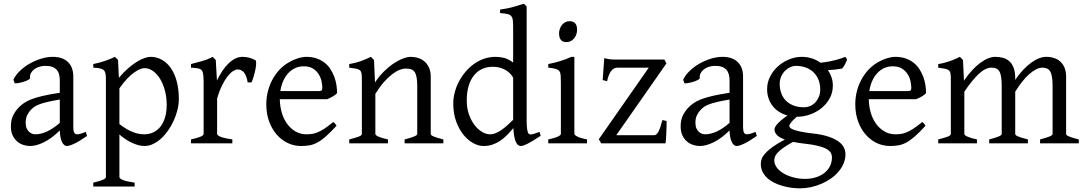

<svg xmlns="http://www.w3.org/2000/svg" viewBox="-20 -777 5883 1041"><path d="M171.9 -48.8Q201.2 -48.8 234.1 -63.7Q267.1 -78.6 304.2 -110.8V-237.3Q263.2 -230.5 236.6 -224.1Q210 -217.8 192.9 -211.2Q175.8 -204.6 165.5 -197.3Q155.3 -189.9 147.5 -181.6Q134.8 -168.5 127 -151.6Q119.1 -134.8 119.1 -111.8Q119.1 -92.3 125 -80.1Q130.9 -67.9 139.2 -60.8Q147.5 -53.7 156.5 -51.3Q165.5 -48.8 171.9 -48.8ZM452.1 -40Q410.6 -11.2 383.5 1.7Q356.4 14.6 342.8 14.6Q326.7 14.6 315.9 -7.8Q305.2 -30.3 304.2 -69.8Q282.2 -47.9 260.3 -31.7Q238.3 -15.6 217.3 -5.4Q196.3 4.9 177.5 9.8Q158.7 14.6 143.1 14.6Q125.5 14.6 106.9 8.8Q88.4 2.9 73.5 -9.8Q58.6 -22.5 48.8 -42.5Q39.1 -62.5 39.1 -90.8Q39.1 -127.9 52 -152.8Q64.9 -177.7 83 -195.8Q94.7 -207.5 109.6 -218Q124.5 -228.5 149.2 -238.3Q173.8 -248 210.9 -256.8Q248 -265.6 304.2 -273.9V-342.8Q304.2 -359.4 300.3 -373.8Q296.4 -388.2 287.1 -398.7Q277.8 -409.2 262 -414.8Q246.1 -420.4 222.2 -419.9Q206.5 -419.4 191.4 -414.6Q176.3 -409.7 165 -400.9Q153.8 -392.1 147.5 -380.1Q141.1 -368.2 142.6 -353.5Q143.1 -349.1 132.6 -343.5Q122.1 -337.9 107.7 -333.5Q93.3 -329.1 79.3 -326.7Q65.4 -324.2 59.6 -325.7L52.7 -344.7Q64 -369.1 86.9 -391.6Q109.9 -414.1 139.4 -431.2Q168.9 -448.2 201.9 -458.5Q234.9 -468.8 265.6 -468.8Q319.3 -468.8 348.4 -440.7Q377.4 -412.6 377.4 -362.3V-86.9Q377.4 -66.4 382.8 -57.6Q388.2 -48.8 397 -48.8Q403.8 -48.8 414.6 -51.3Q425.3 -53.7 444.8 -62Z M883.8 -208Q883.8 -250.5 873.8 -287.1Q863.8 -323.7 847.2 -350.6Q830.6 -377.4 808.6 -392.6Q786.6 -407.7 763.2 -407.7Q754.4 -407.7 740.2 -402.3Q726.1 -397 708 -384.3Q689.9 -371.6 669.4 -350.3Q648.9 -329.1 627.4 -297.9V-104Q649.4 -87.4 668.2 -76.7Q687 -65.9 703.4 -59.8Q719.7 -53.7 734.4 -51.3Q749 -48.8 762.2 -48.8Q788.6 -48.8 810.8 -59.1Q833 -69.3 849.1 -89.4Q865.2 -109.4 874.5 -139.2Q883.8 -168.9 883.8 -208ZM949.7 -240.2Q949.7 -211.9 942.4 -182.1Q935.1 -152.3 922.4 -124Q909.7 -95.7 892.1 -70.3Q874.5 -44.9 853.8 -26.1Q833 -7.3 810.1 3.7Q787.1 14.6 763.2 14.6Q734.4 14.6 698.2 -1.5Q662.1 -17.6 627.4 -47.9V183.1Q627.4 190.9 645.8 198.7Q664.1 206.5 710 213.4V234.4H485.8V213.4Q518.1 205.6 536.1 198.5Q554.2 191.4 554.2 183.1V-347.2Q554.2 -365.2 552.2 -377Q550.3 -388.7 543.2 -395.8Q536.1 -402.8 522.7 -406Q509.3 -409.2 485.8 -410.2V-429.7Q502.4 -433.1 517.6 -437.3Q532.7 -441.4 546.9 -446Q561 -450.7 575 -456.3Q588.9 -461.9 603 -468.8L620.1 -451.7L624.5 -355Q648.9 -384.3 673.6 -405.8Q698.2 -427.2 720.7 -441.2Q743.2 -455.1 762.5 -461.9Q781.7 -468.8 795.9 -468.8Q829.1 -468.8 857.4 -453.1Q885.7 -437.5 906.2 -408Q926.8 -378.4 938.2 -335.9Q949.7 -293.5 949.7 -240.2Z M1364.7 -450.7Q1369.1 -447.8 1368.9 -433.6Q1368.7 -419.4 1365 -400.9Q1361.3 -382.3 1355.5 -362.8Q1349.6 -343.3 1343.8 -330.1H1322.8Q1319.8 -349.6 1314.5 -363.3Q1309.1 -377 1302 -385Q1294.9 -393.1 1286.4 -396.7Q1277.8 -400.4 1268.6 -400.4Q1257.8 -400.4 1243.4 -391.4Q1229 -382.3 1213.9 -363Q1198.7 -343.8 1183.8 -313.7Q1168.9 -283.7 1157.2 -242.2V-50.8Q1157.2 -43.5 1175.5 -35.6Q1193.8 -27.8 1239.7 -21V0H1015.6V-21Q1047.9 -28.3 1065.9 -35.4Q1084 -42.5 1084 -50.8V-335Q1084 -351.1 1083 -362.1Q1082 -373 1080.6 -379.9Q1079.1 -386.7 1076.9 -390.6Q1074.7 -394.5 1072.8 -397Q1069.3 -400.4 1065.2 -402.6Q1061 -404.8 1054.4 -406.2Q1047.9 -407.7 1038.6 -408.4Q1029.3 -409.2 1015.6 -410.2V-429.7Q1047.4 -438 1077.9 -446.5Q1108.4 -455.1 1132.8 -468.8L1149.9 -451.7L1156.2 -340.8Q1169.4 -367.7 1184.8 -391.1Q1200.2 -414.6 1217.8 -431.9Q1235.4 -449.2 1254.6 -459Q1273.9 -468.8 1294.9 -468.8Q1310.5 -468.8 1328.6 -464.8Q1346.7 -460.9 1364.7 -450.7Z M1627 -417.5Q1601.6 -417.5 1580.3 -407.7Q1559.1 -397.9 1542.7 -380.1Q1526.4 -362.3 1515.4 -337.6Q1504.4 -313 1500 -283.2H1709Q1720.2 -283.2 1723.9 -286.9Q1727.5 -290.5 1727.5 -300.8Q1727.5 -314 1723.9 -333.7Q1720.2 -353.5 1709.2 -372.3Q1698.2 -391.1 1678.5 -404.3Q1658.7 -417.5 1627 -417.5ZM1807.6 -272Q1798.8 -262.2 1784.2 -253.9Q1769.5 -245.6 1753.9 -239.3H1497.1Q1497.6 -201.2 1507.6 -166.7Q1517.6 -132.3 1536.4 -106.2Q1555.2 -80.1 1581.8 -64.5Q1608.4 -48.8 1641.6 -48.8Q1656.7 -48.8 1671.1 -50.8Q1685.5 -52.7 1702.1 -59.6Q1718.8 -66.4 1739 -79.6Q1759.3 -92.8 1786.6 -115.2Q1793 -111.8 1797.6 -105.5Q1802.2 -99.1 1804.7 -95.2Q1772 -59.6 1747.3 -37.8Q1722.7 -16.1 1700.9 -4.4Q1679.2 7.3 1658 11Q1636.7 14.6 1611.8 14.6Q1574.2 14.6 1540.3 -1.5Q1506.3 -17.6 1480.5 -47.1Q1454.6 -76.7 1439.2 -118.4Q1423.8 -160.2 1423.8 -211.9Q1423.8 -244.6 1431.2 -276.4Q1438.5 -308.1 1452.4 -336.4Q1466.3 -364.7 1486.3 -388.7Q1506.3 -412.6 1531.7 -430.2Q1542.5 -437.5 1555.9 -444.6Q1569.3 -451.7 1584 -457Q1598.6 -462.4 1613 -465.6Q1627.4 -468.8 1640.6 -468.8Q1672.4 -468.8 1697.3 -460Q1722.2 -451.2 1740.7 -436.3Q1759.3 -421.4 1772 -401.6Q1784.7 -381.8 1792.7 -359.9Q1800.8 -337.9 1804.2 -315.2Q1807.6 -292.5 1807.6 -272Z M2173.8 0V-21Q2209 -30.3 2225.6 -37.1Q2242.2 -43.9 2242.2 -50.8V-309.1Q2242.2 -338.9 2238.8 -357.4Q2235.4 -376 2228 -386.7Q2220.7 -397.5 2208.7 -401.4Q2196.8 -405.3 2179.7 -405.3Q2164.6 -405.3 2146 -397.9Q2127.4 -390.6 2106.2 -374.5Q2085 -358.4 2061.8 -332.3Q2038.6 -306.2 2015.1 -268.1V-50.8Q2015.1 -43.5 2033.4 -35.6Q2051.8 -27.8 2083.5 -21V0H1873.5V-21Q1905.8 -29.3 1923.8 -35.9Q1941.9 -42.5 1941.9 -50.8V-347.2Q1941.9 -366.2 1940.4 -377.4Q1939 -388.7 1932.4 -395Q1925.8 -401.4 1912.1 -404.3Q1898.4 -407.2 1873.5 -410.2V-429.7Q1906.7 -435.1 1935.1 -445.1Q1963.4 -455.1 1990.7 -468.8L2007.8 -451.7L2013.2 -330.1Q2034.7 -362.8 2060.5 -388.4Q2086.4 -414.1 2112.8 -431.9Q2139.2 -449.7 2163.8 -459.2Q2188.5 -468.8 2207.5 -468.8Q2228.5 -468.8 2248 -462.4Q2267.6 -456.1 2282.5 -442.9Q2297.4 -429.7 2306.4 -409.4Q2315.4 -389.2 2315.4 -361.8V-50.8Q2315.4 -43.9 2330.3 -37.4Q2345.2 -30.8 2383.8 -21V0Z M2911.6 -41Q2889.2 -25.9 2871.8 -15.4Q2854.5 -4.9 2841.6 1.7Q2828.6 8.3 2819.3 11.5Q2810.1 14.6 2803.2 14.6Q2787.1 14.6 2776.9 -7.3Q2766.6 -29.3 2763.2 -82.5Q2744.6 -60.1 2726.3 -42Q2708 -23.9 2688.7 -11.5Q2669.4 1 2647.9 7.8Q2626.5 14.6 2601.6 14.6Q2574.2 14.6 2545.4 -1.2Q2516.6 -17.1 2492.4 -46.9Q2468.3 -76.7 2452.9 -119.6Q2437.5 -162.6 2437.5 -216.8Q2437.5 -244.6 2445.1 -274.4Q2452.6 -304.2 2466.8 -332Q2481 -359.9 2501.5 -384.8Q2522 -409.7 2547.4 -428.5Q2572.8 -447.3 2603 -458Q2633.3 -468.8 2667.5 -468.8Q2690.4 -468.8 2713.1 -463.1Q2735.8 -457.5 2762.2 -438V-622.1Q2762.2 -648.9 2760.7 -664.8Q2759.3 -680.7 2752.4 -689.2Q2745.6 -697.8 2731.4 -700.9Q2717.3 -704.1 2691.4 -706.1V-725.1Q2731.4 -730.5 2763.2 -739.5Q2794.9 -748.5 2820.3 -756.8L2835.4 -742.2V-124Q2835.4 -106.9 2836.2 -94.7Q2836.9 -82.5 2838.4 -74.2Q2839.8 -65.9 2841.8 -60.5Q2843.8 -55.2 2846.7 -51.8Q2851.1 -46.4 2863.5 -48.6Q2876 -50.8 2905.3 -62ZM2762.2 -127.4V-356.4Q2746.1 -384.3 2716.8 -399.7Q2687.5 -415 2652.3 -415Q2621.1 -415 2595.2 -403.6Q2569.3 -392.1 2550.5 -369.1Q2531.7 -346.2 2521.2 -312Q2510.7 -277.8 2510.7 -231.9Q2510.7 -190.4 2522.7 -156.5Q2534.7 -122.6 2553.2 -98.6Q2571.8 -74.7 2594 -61.8Q2616.2 -48.8 2636.2 -48.8Q2652.8 -48.8 2668.9 -55.7Q2685.1 -62.5 2700.7 -73.5Q2716.3 -84.5 2731.7 -98.6Q2747.1 -112.8 2762.2 -127.4Z M2952.6 0V-21Q2985.8 -27.8 3003.4 -35.9Q3021 -43.9 3021 -50.8V-327.1Q3021 -352.1 3020 -367.4Q3019 -382.8 3012.7 -391.4Q3006.3 -399.9 2992.4 -403.8Q2978.5 -407.7 2952.6 -410.2V-429.7Q2967.8 -432.6 2984.6 -436.8Q3001.5 -440.9 3018.1 -446Q3034.7 -451.2 3049.8 -457Q3064.9 -462.9 3077.6 -468.8H3094.2V-50.8Q3094.2 -44.9 3110.6 -36.4Q3127 -27.8 3162.6 -21V0ZM3108.9 -615.7Q3108.9 -602.1 3104.5 -589.8Q3100.1 -577.6 3092.5 -568.6Q3085 -559.6 3074.7 -554.2Q3064.5 -548.8 3052.2 -548.8Q3030.3 -548.8 3020.8 -561Q3011.2 -573.2 3011.2 -595.7Q3011.2 -609.4 3015.6 -621.6Q3020 -633.8 3027.8 -642.8Q3035.6 -651.9 3045.7 -657Q3055.7 -662.1 3067.4 -662.1Q3108.9 -662.1 3108.9 -615.7Z M3594.2 -121.1Q3594.2 -105.5 3593.8 -87.9Q3593.3 -70.3 3592.5 -53.7Q3591.8 -37.1 3590.8 -22.9Q3589.8 -8.8 3588.4 0H3239.3L3226.6 -22L3497.6 -410.2H3328.6Q3320.8 -410.2 3312.7 -407.2Q3304.7 -404.3 3297.1 -396.2Q3289.6 -388.2 3283 -373.8Q3276.4 -359.4 3271.5 -336.9L3247.6 -342.8L3256.3 -461.9Q3267.1 -459 3275.9 -457.3Q3284.7 -455.6 3294.2 -454.8Q3303.7 -454.1 3314.9 -454.1H3582.5L3593.3 -433.1L3321.3 -43.9H3527.3Q3539.6 -43.9 3549.8 -62.7Q3560.1 -81.5 3571.3 -126Z M3803.2 -48.8Q3832.5 -48.8 3865.5 -63.7Q3898.4 -78.6 3935.5 -110.8V-237.3Q3894.5 -230.5 3867.9 -224.1Q3841.3 -217.8 3824.2 -211.2Q3807.1 -204.6 3796.9 -197.3Q3786.6 -189.9 3778.8 -181.6Q3766.1 -168.5 3758.3 -151.6Q3750.5 -134.8 3750.5 -111.8Q3750.5 -92.3 3756.3 -80.1Q3762.2 -67.9 3770.5 -60.8Q3778.8 -53.7 3787.8 -51.3Q3796.9 -48.8 3803.2 -48.8ZM4083.5 -40Q4042 -11.2 4014.9 1.7Q3987.8 14.6 3974.1 14.6Q3958 14.6 3947.3 -7.8Q3936.5 -30.3 3935.5 -69.8Q3913.6 -47.9 3891.6 -31.7Q3869.6 -15.6 3848.6 -5.4Q3827.6 4.9 3808.8 9.8Q3790 14.6 3774.4 14.6Q3756.8 14.6 3738.3 8.8Q3719.7 2.9 3704.8 -9.8Q3689.9 -22.5 3680.2 -42.5Q3670.4 -62.5 3670.4 -90.8Q3670.4 -127.9 3683.3 -152.8Q3696.3 -177.7 3714.4 -195.8Q3726.1 -207.5 3741 -218Q3755.9 -228.5 3780.5 -238.3Q3805.2 -248 3842.3 -256.8Q3879.4 -265.6 3935.5 -273.9V-342.8Q3935.5 -359.4 3931.6 -373.8Q3927.7 -388.2 3918.5 -398.7Q3909.2 -409.2 3893.3 -414.8Q3877.4 -420.4 3853.5 -419.9Q3837.9 -419.4 3822.8 -414.6Q3807.6 -409.7 3796.4 -400.9Q3785.2 -392.1 3778.8 -380.1Q3772.5 -368.2 3773.9 -353.5Q3774.4 -349.1 3763.9 -343.5Q3753.4 -337.9 3739 -333.5Q3724.6 -329.1 3710.7 -326.7Q3696.8 -324.2 3690.9 -325.7L3684.1 -344.7Q3695.3 -369.1 3718.3 -391.6Q3741.2 -414.1 3770.8 -431.2Q3800.3 -448.2 3833.3 -458.5Q3866.2 -468.8 3897 -468.8Q3950.7 -468.8 3979.7 -440.7Q4008.8 -412.6 4008.8 -362.3V-86.9Q4008.8 -66.4 4014.2 -57.6Q4019.5 -48.8 4028.3 -48.8Q4035.2 -48.8 4045.9 -51.3Q4056.6 -53.7 4076.2 -62Z M4427.2 -293Q4427.2 -318.8 4418.7 -342Q4410.2 -365.2 4393.3 -382.6Q4376.5 -399.9 4351.3 -409.9Q4326.2 -419.9 4293.5 -419.9Q4281.2 -419.9 4266.4 -413.6Q4251.5 -407.2 4238.3 -395Q4225.1 -382.8 4216.3 -364.3Q4207.5 -345.7 4207.5 -321.8Q4207.5 -295.9 4215.6 -272.7Q4223.6 -249.5 4240 -232.4Q4256.3 -215.3 4281.5 -205.3Q4306.6 -195.3 4341.3 -195.3Q4355.5 -195.3 4370.8 -201.4Q4386.2 -207.5 4398.7 -220Q4411.1 -232.4 4419.2 -250.5Q4427.2 -268.6 4427.2 -293ZM4343.3 2Q4324.7 0 4309.1 -2.4Q4293.5 -4.9 4279.8 -7.8Q4244.6 11.2 4224.4 26.4Q4204.1 41.5 4193.8 53.5Q4183.6 65.4 4180.9 75.2Q4178.2 85 4178.2 92.8Q4178.2 113.3 4191.9 131.6Q4205.6 149.9 4228.5 163.3Q4251.5 176.8 4281.7 184.8Q4312 192.9 4345.2 192.9Q4377.9 192.9 4404.8 184.1Q4431.6 175.3 4450.7 159.9Q4469.7 144.5 4480.2 123.3Q4490.7 102.1 4490.7 76.7Q4490.7 63 4484.4 51.5Q4478 40 4461.4 30.8Q4444.8 21.5 4416.3 14.2Q4387.7 6.8 4343.3 2ZM4495.6 -313Q4495.6 -275.4 4478.8 -244.4Q4461.9 -213.4 4434.6 -191.2Q4407.2 -168.9 4372.6 -156.5Q4337.9 -144 4302.2 -144H4300.3Q4276.9 -124.5 4268.1 -111.6Q4259.3 -98.6 4259.3 -95.7Q4259.3 -89.8 4264.4 -84.2Q4269.5 -78.6 4283.4 -73.5Q4297.4 -68.4 4321.8 -63.2Q4346.2 -58.1 4384.3 -53.7Q4437.5 -47.9 4472.2 -36.1Q4506.8 -24.4 4527.3 -9Q4547.9 6.3 4555.9 23.9Q4564 41.5 4564 58.6Q4564 85.4 4553.7 109.6Q4543.5 133.8 4525.9 154.3Q4508.3 174.8 4484.4 191.4Q4460.4 208 4433.1 219.7Q4405.8 231.4 4376.5 237.8Q4347.2 244.1 4318.4 244.1Q4295.4 244.1 4271 241Q4246.6 237.8 4222.7 231Q4198.7 224.1 4177.5 213.6Q4156.2 203.1 4140.1 188.2Q4124 173.3 4114.5 154.5Q4105 135.7 4105 111.8Q4105 99.1 4109.6 85.2Q4114.3 71.3 4128.4 55.2Q4142.6 39.1 4168 20.5Q4193.4 2 4235.4 -20.5Q4203.6 -31.7 4191.4 -45.9Q4179.2 -60.1 4179.2 -74.7Q4179.2 -78.6 4181.6 -85.2Q4184.1 -91.8 4191.7 -101.3Q4199.2 -110.8 4213.1 -123Q4227.1 -135.3 4249.5 -150.9Q4224.6 -157.7 4204.3 -170.7Q4184.1 -183.6 4169.7 -201.9Q4155.3 -220.2 4147.2 -243.4Q4139.2 -266.6 4139.2 -293.9Q4139.2 -329.6 4155.3 -361.6Q4171.4 -393.6 4197.8 -417.2Q4224.1 -440.9 4257.8 -454.8Q4291.5 -468.8 4327.1 -468.8Q4356.4 -468.8 4382.1 -460.4Q4407.7 -452.1 4428.7 -437Q4454.1 -439.5 4474.6 -443.4Q4495.1 -447.3 4511.5 -451.7Q4527.8 -456.1 4540.5 -460.4Q4553.2 -464.8 4563.5 -468.8L4573.2 -454.1Q4567.4 -440.4 4562 -429Q4556.6 -417.5 4545.4 -405.3Q4526.9 -401.9 4509 -399.9Q4491.2 -397.9 4468.8 -397Q4481.4 -378.4 4488.5 -357.4Q4495.6 -336.4 4495.6 -313Z M4820.3 -417.5Q4794.9 -417.5 4773.7 -407.7Q4752.4 -397.9 4736.1 -380.1Q4719.7 -362.3 4708.7 -337.6Q4697.8 -313 4693.4 -283.2H4902.3Q4913.6 -283.2 4917.2 -286.9Q4920.9 -290.5 4920.9 -300.8Q4920.9 -314 4917.2 -333.7Q4913.6 -353.5 4902.6 -372.3Q4891.6 -391.1 4871.8 -404.3Q4852.1 -417.5 4820.3 -417.5ZM5001 -272Q4992.2 -262.2 4977.5 -253.9Q4962.9 -245.6 4947.3 -239.3H4690.4Q4690.9 -201.2 4700.9 -166.7Q4710.9 -132.3 4729.7 -106.2Q4748.5 -80.1 4775.1 -64.5Q4801.8 -48.8 4835 -48.8Q4850.1 -48.8 4864.5 -50.8Q4878.9 -52.7 4895.5 -59.6Q4912.1 -66.4 4932.4 -79.6Q4952.6 -92.8 4980 -115.2Q4986.3 -111.8 4991 -105.5Q4995.6 -99.1 4998 -95.2Q4965.3 -59.6 4940.7 -37.8Q4916 -16.1 4894.3 -4.4Q4872.6 7.3 4851.3 11Q4830.1 14.6 4805.2 14.6Q4767.6 14.6 4733.6 -1.5Q4699.7 -17.6 4673.8 -47.1Q4647.9 -76.7 4632.6 -118.4Q4617.2 -160.2 4617.2 -211.9Q4617.2 -244.6 4624.5 -276.4Q4631.8 -308.1 4645.8 -336.4Q4659.7 -364.7 4679.7 -388.7Q4699.7 -412.6 4725.1 -430.2Q4735.8 -437.5 4749.3 -444.6Q4762.7 -451.7 4777.3 -457Q4792 -462.4 4806.4 -465.6Q4820.8 -468.8 4834 -468.8Q4865.7 -468.8 4890.6 -460Q4915.5 -451.2 4934.1 -436.3Q4952.6 -421.4 4965.3 -401.6Q4978 -381.8 4986.1 -359.9Q4994.1 -337.9 4997.6 -315.2Q5001 -292.5 5001 -272Z M5619.1 0V-21Q5654.3 -30.3 5670.7 -37.1Q5687 -43.9 5687 -50.8V-309.1Q5687 -338.9 5683.8 -358.6Q5680.7 -378.4 5674.1 -389.6Q5667.5 -400.9 5657 -405.5Q5646.5 -410.2 5631.8 -410.2Q5615.7 -410.2 5597.7 -401.1Q5579.6 -392.1 5560.5 -375.2Q5541.5 -358.4 5522.2 -334.2Q5502.9 -310.1 5484.4 -279.8V-50.8Q5484.4 -43.9 5499.5 -37.4Q5514.6 -30.8 5553.2 -21V0H5343.3V-21Q5378.4 -30.3 5394.8 -37.1Q5411.1 -43.9 5411.1 -50.8V-309.1Q5411.1 -338.9 5408.2 -358.6Q5405.3 -378.4 5398.7 -389.6Q5392.1 -400.9 5381.6 -405.5Q5371.1 -410.2 5356 -410.2Q5322.8 -410.2 5286.4 -376Q5250 -341.8 5208.5 -279.8V-50.8Q5208.5 -43.5 5226.8 -35.6Q5245.1 -27.8 5276.9 -21V0H5066.9V-21Q5099.1 -29.3 5117.2 -35.9Q5135.3 -42.5 5135.3 -50.8V-347.2Q5135.3 -366.7 5133.5 -377.9Q5131.8 -389.2 5124.8 -395.3Q5117.7 -401.4 5104 -404.3Q5090.3 -407.2 5066.9 -410.2V-429.7Q5085.4 -432.6 5101.1 -436.8Q5116.7 -440.9 5130.9 -445.8Q5145 -450.7 5158 -456.5Q5170.9 -462.4 5184.1 -468.8L5201.2 -451.7L5206.5 -339.8Q5228.5 -372.1 5251 -396.2Q5273.4 -420.4 5295.4 -436.5Q5317.4 -452.6 5337.9 -460.7Q5358.4 -468.8 5376 -468.8Q5399.4 -468.8 5419.2 -463.1Q5439 -457.5 5453.4 -444.1Q5467.8 -430.7 5476.1 -408.7Q5484.4 -386.7 5484.4 -354V-343.8Q5504.9 -374.5 5526.9 -397.7Q5548.8 -420.9 5570.6 -436.8Q5592.3 -452.6 5613 -460.7Q5633.8 -468.8 5651.9 -468.8Q5675.3 -468.8 5695.1 -462.4Q5714.8 -456.1 5729.2 -442.9Q5743.7 -429.7 5752 -409.4Q5760.3 -389.2 5760.3 -361.8V-50.8Q5760.3 -43.9 5775.4 -37.4Q5790.5 -30.8 5829.1 -21V0Z"/></svg>

Font: Gentium Kaktovik
Style: Regular
Weight: 400
Designer: J. Victor Gaultney and Annie Olsen
Foundry: SIL International
Version: Version 1.102; 2013; Maintenance release